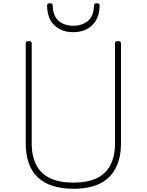

<svg xmlns="http://www.w3.org/2000/svg" viewBox="-20 -1148 906 1187"><path d="M435 19Q361 19 305.5 1Q250 -17 213 -52Q176 -87 157.5 -140.5Q139 -194 139 -264V-879Q139 -887 143 -890.5Q147 -894 157 -894Q168 -894 172 -890.5Q176 -887 176 -879V-261Q176 -181 205 -126.5Q234 -72 291.5 -45.5Q349 -19 435 -19Q519 -19 576 -45.5Q633 -72 662 -126.5Q691 -181 691 -261V-879Q691 -887 695 -890.5Q699 -894 709 -894Q728 -894 728 -879V-264Q728 -171 694.5 -107.5Q661 -44 596.5 -12.5Q532 19 435 19ZM433 -949Q363 -949 318 -990Q273 -1031 271 -1112Q271 -1120 275 -1124Q279 -1128 288 -1128Q298 -1128 302 -1124Q306 -1120 306 -1112Q308 -1049 342.5 -1019Q377 -989 433 -989Q489 -989 524 -1019Q559 -1049 561 -1112Q561 -1120 565 -1124Q569 -1128 578 -1128Q588 -1128 592 -1124Q596 -1120 596 -1112Q595 -1058 573.5 -1022Q552 -986 516 -967.5Q480 -949 433 -949Z"/></svg>

Font: Playwrite HR Lijeva Thin
Style: Regular
Weight: 250
Designer: Veronika Burian, José Scaglione
Foundry: TypeTogether
Version: Version 1.002